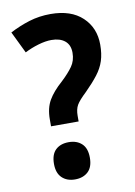

<svg xmlns="http://www.w3.org/2000/svg" viewBox="-84 -778 592 843"><g transform="rotate(-10 212.5 -357.0)"><path d="M118 -238V-269Q118 -319 138 -353.5Q158 -388 199 -424Q231 -454 249 -479.5Q267 -505 267 -540Q267 -575 245 -593Q223 -611 185 -611Q159 -611 126.5 -601.5Q94 -592 65 -577L18 -674Q60 -696 105 -710Q150 -724 201 -724Q292 -724 342.5 -676.5Q393 -629 393 -554Q393 -513 383 -482Q373 -451 351 -422.5Q329 -394 295 -360Q262 -329 251.5 -310.5Q241 -292 241 -263V-238ZM102 -73Q102 -115 123.5 -135.5Q145 -156 182 -156Q218 -156 240 -135.5Q262 -115 262 -73Q262 -31 240 -10.5Q218 10 182 10Q146 10 124 -11Q102 -32 102 -73Z"/></g></svg>

Font: Noto Sans Sinhala UI Condensed
Style: Bold
Weight: 700
Width: 3
Designer: Jelle Bosma - Monotype Design Team
Foundry: Monotype Imaging Inc.
Version: Version 2.006; ttfautohint (v1.8.4.7-5d5b)